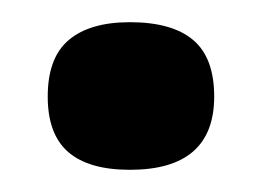

<svg xmlns="http://www.w3.org/2000/svg" viewBox="-20 -141 236 173"><path d="M97 12Q60 12 41.5 -4Q23 -20 23 -54Q23 -89 42 -105Q61 -121 97 -121Q135 -121 154 -105Q173 -89 173 -54Q173 12 97 12Z"/></svg>

Font: Bricolage Grotesque 96pt ExtraBold Medium
Style: Regular
Weight: 500
Version: Version 1.001;gftools[0.9.33.dev8+g029e19f]